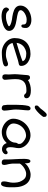

<svg xmlns="http://www.w3.org/2000/svg" viewBox="1356 -2242 911 3664"><g transform="rotate(90 1812.0 -409.5)"><path d="M122.1 -76.7Q122.1 -83 127.4 -94Q132.8 -105 140.9 -113.8Q148.9 -122.6 158.7 -125.2Q168.5 -127.9 177.2 -118.2Q193.4 -100.1 206.3 -89.8Q219.2 -79.6 233.6 -74.7Q248 -69.8 265.4 -68.8Q282.7 -67.9 307.1 -67.9Q336.4 -67.9 366.9 -74.5Q397.5 -81.1 422.9 -90.1Q448.2 -99.1 464.4 -108.9Q480.5 -118.7 480.5 -124.5Q480.5 -132.3 470.5 -140.6Q460.4 -148.9 443.4 -156.2Q426.3 -163.6 403.3 -170.2Q380.4 -176.8 354.5 -181.2Q324.2 -185.1 292.7 -189.9Q261.2 -194.8 231.4 -202.6Q201.7 -210.4 175.3 -221.4Q148.9 -232.4 128.9 -249Q108.9 -265.6 97.4 -288.6Q85.9 -311.5 85.9 -342.3Q85.9 -375.5 97.4 -403.8Q108.9 -432.1 128.7 -455.6Q148.4 -479 175 -497.1Q201.7 -515.1 232.4 -527.3Q263.2 -539.6 296.4 -545.9Q329.6 -552.2 362.3 -552.2Q396.5 -552.2 424.6 -543.7Q452.6 -535.2 472.2 -521.2Q491.7 -507.3 502.4 -489.3Q513.2 -471.2 513.2 -451.7Q513.2 -439.5 512.7 -423.8Q512.2 -408.2 508.5 -394.3Q504.9 -380.4 496.6 -370.8Q488.3 -361.3 472.7 -361.3Q462.9 -361.3 457.8 -365.5Q452.6 -369.6 450.2 -375.5Q447.8 -381.3 447.3 -388.4Q446.8 -395.5 446.8 -401.4Q446.8 -420.4 440.2 -432.1Q433.6 -443.8 420.9 -450.7Q408.2 -457.5 389.9 -460Q371.6 -462.4 348.1 -462.4Q332 -462.4 313 -458Q293.9 -453.6 274.7 -446Q255.4 -438.5 237.1 -427.7Q218.8 -417 204.8 -404.1Q190.9 -391.1 182.4 -377Q173.8 -362.8 173.8 -347.7Q173.8 -328.6 189 -316.2Q204.1 -303.7 229 -295.4Q253.9 -287.1 285.4 -281.5Q316.9 -275.9 349.6 -271Q390.1 -264.6 429.4 -255.1Q468.8 -245.6 500 -229.5Q531.2 -213.4 550.3 -188.2Q569.3 -163.1 569.3 -126Q569.3 -99.6 554.2 -78.9Q539.1 -58.1 514.9 -42.2Q490.7 -26.4 460.4 -15.1Q430.2 -3.9 399.7 3.2Q369.1 10.3 341.3 13.7Q313.5 17.1 294.4 17.1Q279.8 17.1 261.2 15.9Q242.7 14.6 223.4 11.2Q204.1 7.8 186 1.5Q168 -4.9 153.6 -15.4Q139.2 -25.9 130.6 -40.8Q122.1 -55.7 122.1 -76.7Z M706.1 -231.9Q706.1 -301.3 726.1 -357.4Q746.1 -413.6 785.2 -453.1Q824.2 -492.7 881.1 -514.2Q938 -535.6 1012.2 -535.6Q1037.6 -535.6 1064.2 -530.3Q1090.8 -524.9 1115.7 -514.6Q1140.6 -504.4 1162.8 -489.3Q1185.1 -474.1 1201.7 -454.3Q1218.3 -434.6 1227.8 -410.4Q1237.3 -386.2 1237.3 -357.9Q1237.3 -335.9 1227.5 -326.2Q1217.8 -316.4 1201.7 -312.5Q1187.5 -308.6 1168.7 -305.4Q1149.9 -302.2 1126.5 -294.9L799.8 -193.4Q806.2 -163.6 820.6 -142.6Q835 -121.6 854.2 -107.4Q873.5 -93.3 896.2 -85Q918.9 -76.7 941.9 -72.5Q964.8 -68.4 986.6 -67.1Q1008.3 -65.9 1025.9 -65.9Q1053.7 -65.9 1081.1 -72.3Q1108.4 -78.6 1131.3 -86.4Q1154.3 -94.2 1171.6 -100.6Q1189 -106.9 1196.8 -106.9Q1222.7 -106.9 1234.6 -95.2Q1246.6 -83.5 1246.6 -58.6Q1246.6 -42.5 1230.2 -30.8Q1213.9 -19 1188 -11.2Q1162.1 -3.4 1130.6 1.2Q1099.1 5.9 1069.1 8.1Q1039.1 10.3 1014.2 11Q989.3 11.7 976.6 11.7Q942.9 11.7 909.4 3.2Q876 -5.4 845.9 -21Q815.9 -36.6 790.3 -58.8Q764.6 -81.1 745.8 -108.2Q727.1 -135.3 716.6 -166.5Q706.1 -197.8 706.1 -231.9ZM797.4 -270Q820.3 -276.9 850.1 -285.6Q879.9 -294.4 912.8 -304.4Q945.8 -314.5 979.7 -325.2Q1013.7 -335.9 1045.2 -346.4Q1076.7 -356.9 1103.3 -366.5Q1129.9 -376 1147.9 -384.3Q1142.6 -402.8 1129.9 -416.3Q1117.2 -429.7 1097.9 -438.2Q1078.6 -446.8 1053.2 -450.9Q1027.8 -455.1 997.6 -455.1Q983.9 -455.1 965.1 -451.2Q946.3 -447.3 925.5 -438.7Q904.8 -430.2 883.5 -416Q862.3 -401.9 844.7 -381.3Q827.1 -360.8 814.5 -333.3Q801.8 -305.7 797.4 -270Z M1397.9 -63Q1397.9 -75.7 1399.4 -89.4Q1400.9 -103 1400.9 -115.7Q1400.9 -145.5 1397.9 -177.7Q1395.5 -203.6 1395.3 -231.9Q1395 -260.3 1397 -281.7L1413.1 -474.6Q1415 -498 1425 -512Q1435.1 -525.9 1460.9 -525.9Q1471.7 -525.9 1479.7 -522.2Q1487.8 -518.6 1493.4 -512.7Q1499 -506.8 1502.4 -499.8Q1505.9 -492.7 1507.3 -485.8Q1527.3 -501 1551.3 -511.7Q1575.2 -522.5 1600.6 -529.3Q1626 -536.1 1651.9 -539.3Q1677.7 -542.5 1702.1 -542.5Q1722.7 -542.5 1749 -539.8Q1775.4 -537.1 1798.8 -528.3Q1822.3 -519.5 1838.4 -502.9Q1854.5 -486.3 1854.5 -458Q1854.5 -438 1842 -425.5Q1829.6 -413.1 1809.1 -413.1Q1793.5 -413.1 1784.7 -420.2Q1775.9 -427.2 1769 -436Q1766.1 -439.5 1762.2 -443.4Q1758.3 -447.3 1751.2 -450.7Q1744.1 -454.1 1732.9 -456.1Q1721.7 -458 1704.1 -458Q1648.9 -458 1608.4 -446.5Q1567.9 -435.1 1541.5 -410.6Q1515.1 -386.2 1502.4 -347.9Q1489.7 -309.6 1489.7 -255.9Q1489.7 -235.8 1490.2 -218Q1490.7 -200.2 1491.9 -182.6Q1493.2 -165 1494.6 -147Q1496.1 -128.9 1497.6 -108.4Q1498.5 -92.8 1500.5 -76.2Q1502.4 -59.6 1502.4 -43.9Q1502.4 -39.6 1500 -31.7Q1497.6 -23.9 1491.9 -16.4Q1486.3 -8.8 1477.3 -3.2Q1468.3 2.4 1455.1 2.4Q1438 2.4 1427 -1.5Q1416 -5.4 1409.4 -13.4Q1402.8 -21.5 1400.4 -33.9Q1397.9 -46.4 1397.9 -63Z M2027.8 -617.2Q2014.6 -617.2 2007.8 -619.4Q2001 -621.6 1997.6 -626.5Q1994.1 -631.3 1993.7 -638.9Q1993.2 -646.5 1993.2 -657.2Q1993.2 -668.5 2001.5 -679.2Q2009.8 -689.9 2020.8 -699.7Q2031.7 -709.5 2042 -718.3Q2052.2 -727.1 2056.2 -734.9Q2059.6 -739.7 2067.1 -749.5Q2074.7 -759.3 2084.5 -771.5Q2094.2 -783.7 2105.2 -796.6Q2116.2 -809.6 2127 -820.3Q2137.7 -831.1 2147 -837.9Q2156.2 -844.7 2162.1 -844.7Q2171.4 -844.7 2180.2 -843.8Q2189 -842.8 2196 -837.4Q2203.1 -832 2207.3 -820.3Q2211.4 -808.6 2211.4 -786.6Q2211.4 -781.2 2201.4 -766.8Q2191.4 -752.4 2175.5 -733.6Q2159.7 -714.8 2139.4 -694.3Q2119.1 -673.8 2098.9 -656.7Q2078.6 -639.6 2059.8 -628.4Q2041 -617.2 2027.8 -617.2ZM1986.3 -33.2Q1986.3 -35.2 1985.4 -43.7Q1984.4 -52.2 1983.4 -62Q1981.9 -70.3 1980.7 -80.3Q1979.5 -90.3 1979.5 -95.2V-270Q1979.5 -324.7 1983.9 -382.8Q1988.3 -440.9 2000.5 -493.7V-490.7Q2001 -495.1 2004.4 -502.7Q2007.8 -510.3 2013.9 -517.8Q2020 -525.4 2028.3 -531Q2036.6 -536.6 2047.4 -536.6Q2068.4 -536.6 2076.9 -522.9Q2085.4 -509.3 2085.4 -489.7Q2085.4 -463.4 2082.5 -434.3Q2079.6 -405.3 2076.7 -374.5Q2073.7 -341.3 2071.5 -309.1Q2069.3 -276.9 2069.3 -251.5Q2069.3 -232.9 2071.8 -207.8Q2074.2 -182.6 2078.6 -154.8Q2082.5 -124.5 2086.4 -93.8Q2090.3 -63 2090.3 -36.6Q2090.3 -12.2 2078.4 0.7Q2066.4 13.7 2051.3 13.7Q2021.5 13.7 2003.9 1.5Q1986.3 -10.7 1986.3 -33.2Z M2244.6 -208Q2244.6 -246.1 2255.6 -287.4Q2266.6 -328.6 2287.1 -364.3Q2306.6 -399.9 2335.2 -431.2Q2363.8 -462.4 2398.9 -485.6Q2434.1 -508.8 2474.9 -522.2Q2515.6 -535.6 2560.1 -535.6Q2593.8 -535.6 2625 -526.6Q2656.2 -517.6 2683.6 -502Q2710.9 -486.3 2733.6 -464.8Q2756.3 -443.4 2772.5 -418.7Q2788.6 -394 2797.4 -367.2Q2806.2 -340.3 2806.2 -313.5Q2806.2 -289.6 2803.5 -271.2Q2800.8 -252.9 2796.9 -234.9Q2793.9 -216.3 2791 -196.5Q2788.1 -176.8 2788.1 -150.4Q2788.1 -127.4 2791.5 -112.5Q2794.9 -97.7 2801.3 -88.4Q2807.6 -79.1 2816.7 -75.4Q2825.7 -71.8 2836.9 -71.8Q2839.8 -71.8 2844.2 -73.5Q2848.6 -75.2 2852.5 -77.4Q2856.4 -79.6 2859.4 -81.8Q2862.3 -84 2863.3 -85.4Q2868.7 -90.8 2873.8 -95Q2878.9 -99.1 2887.7 -99.1Q2905.3 -99.1 2914.3 -90.8Q2923.3 -82.5 2923.3 -63.5Q2923.3 -51.8 2916.3 -39.1Q2909.2 -26.4 2896.5 -15.9Q2883.8 -5.4 2866.2 1.5Q2848.6 8.3 2827.1 8.3Q2784.2 8.3 2753.7 -15.9Q2723.1 -40 2710 -82Q2691.9 -63 2670.4 -45.7Q2648.9 -28.3 2623 -15.4Q2597.2 -2.4 2565.7 5.1Q2534.2 12.7 2496.1 12.7Q2467.3 12.7 2437.3 4.9Q2407.2 -2.9 2379.2 -17.1Q2351.1 -31.2 2326.7 -51.5Q2302.2 -71.8 2283.9 -96.2Q2265.6 -120.6 2255.1 -148.9Q2244.6 -177.2 2244.6 -208ZM2335.9 -209Q2335.9 -178.7 2352.3 -153.3Q2368.7 -127.9 2394.5 -109.9Q2420.4 -91.8 2452.4 -81.8Q2484.4 -71.8 2515.1 -71.8Q2556.2 -71.8 2590.6 -87.4Q2625 -103 2649.7 -127.9Q2674.3 -152.8 2688 -183.8Q2701.7 -214.8 2701.7 -245.1Q2701.7 -262.2 2709.2 -275.1Q2716.8 -288.1 2723.6 -299.8Q2725.6 -302.2 2725.8 -307.4Q2726.1 -312.5 2725.8 -318.1Q2725.6 -323.7 2725.1 -328.6Q2724.6 -333.5 2724.6 -335.4Q2724.6 -346.2 2717.3 -358.9Q2710 -371.6 2697.5 -384.3Q2685.1 -397 2669.2 -408.9Q2653.3 -420.9 2636.7 -430.2Q2620.1 -439.5 2603.5 -445.1Q2586.9 -450.7 2573.7 -450.7Q2536.6 -450.7 2504.6 -440.4Q2472.7 -430.2 2446.3 -412.6Q2419.9 -395 2399.2 -371.3Q2378.4 -347.7 2364.5 -320.8Q2350.6 -293.9 2343.3 -265.1Q2335.9 -236.3 2335.9 -209Z M3022 -43.9Q3022 -51.3 3022.5 -64Q3022.9 -76.7 3022.9 -97.2Q3022.9 -130.4 3021 -167.2Q3019 -204.1 3016.8 -243.9Q3014.6 -283.7 3012.9 -325.9Q3011.2 -368.2 3011.2 -412.6Q3011.2 -429.7 3012.7 -450.9Q3014.2 -472.2 3018.6 -490.5Q3022.9 -508.8 3031.2 -521.2Q3039.6 -533.7 3053.7 -533.7Q3068.8 -533.7 3077.4 -524.2Q3085.9 -514.6 3090.1 -499.8Q3094.2 -484.9 3095 -466.1Q3095.7 -447.3 3095.7 -428.2Q3112.8 -453.1 3139.2 -473.4Q3165.5 -493.7 3195.6 -507.8Q3225.6 -522 3256.3 -529.8Q3287.1 -537.6 3313.5 -537.6Q3361.3 -537.6 3397.7 -523.7Q3434.1 -509.8 3460.7 -485.8Q3487.3 -461.9 3505.1 -430.4Q3522.9 -398.9 3533.7 -363.8Q3544.4 -328.6 3549.1 -291.7Q3553.7 -254.9 3553.7 -220.7V-137.7Q3553.7 -106 3549.6 -76.4Q3545.4 -46.9 3537.6 -24.2Q3529.8 -1.5 3518.3 12.5Q3506.8 26.4 3492.2 26.4Q3481.4 26.4 3472.2 24.9Q3462.9 23.4 3455.8 17.8Q3448.7 12.2 3444.8 0.5Q3440.9 -11.2 3440.9 -31.7Q3440.9 -50.8 3444.8 -71.5Q3448.7 -92.3 3453.4 -113.3Q3458 -134.3 3461.9 -155.3Q3465.8 -176.3 3465.8 -196.8Q3465.8 -219.7 3464.6 -242.4Q3463.4 -265.1 3459.5 -287.1Q3455.6 -309.1 3448.5 -329.8Q3441.4 -350.6 3429.2 -369.6Q3419.4 -385.3 3408.9 -400.1Q3398.4 -415 3383.5 -426.8Q3368.7 -438.5 3347.7 -445.6Q3326.7 -452.6 3295.9 -452.6Q3274.9 -452.6 3248 -444.1Q3221.2 -435.5 3194.1 -419.7Q3167 -403.8 3142.3 -381.6Q3117.7 -359.4 3101.1 -332V-207Q3101.1 -200.7 3101.8 -190.7Q3102.5 -180.7 3104 -168.5Q3105.5 -156.2 3107.7 -142.6Q3109.9 -128.9 3112.3 -115.7Q3116.2 -95.2 3121.6 -76.7Q3127 -58.1 3127 -42Q3127 -30.8 3126 -20.5Q3125 -10.3 3120.8 -2.7Q3116.7 4.9 3107.9 9.3Q3099.1 13.7 3083.5 13.7Q3073.2 13.7 3062.5 12Q3051.8 10.3 3042.7 4.4Q3033.7 -1.5 3027.8 -12.9Q3022 -24.4 3022 -43.9Z"/></g></svg>

Font: Short Stack
Style: Regular
Weight: 400
Designer: James Grieshaber
Foundry: James Grieshaber
Version: Version 1.002